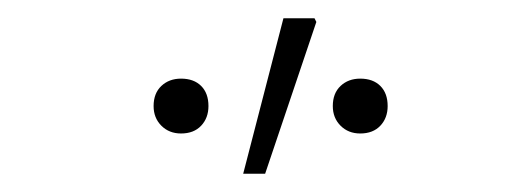

<svg xmlns="http://www.w3.org/2000/svg" viewBox="-20 -750 572 210"><path d="M178 -604Q165 -604 156.5 -612.5Q148 -621 148 -634Q148 -648 156.5 -656Q165 -664 178 -664Q192 -664 200 -656Q208 -648 208 -634Q208 -621 200 -612.5Q192 -604 178 -604ZM374 -604Q361 -604 352.5 -612.5Q344 -621 344 -634Q344 -648 352.5 -656Q361 -664 374 -664Q388 -664 396 -656Q404 -648 404 -634Q404 -621 396 -612.5Q388 -604 374 -604ZM246 -560 290 -730H324L326 -726L270 -560Z"/></svg>

Font: Source Sans 3
Style: Regular
Weight: 200
Designer: Paul D. Hunt
Foundry: Adobe
Version: Version 3.046;hotconv 1.0.118;makeotfexe 2.5.65603